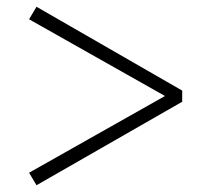

<svg xmlns="http://www.w3.org/2000/svg" viewBox="-20 -644 620 568"><path d="M519 -376V-343L88 -96L66 -133L484 -369V-351L66 -587L88 -624Z"/></svg>

Font: Noto Serif SC
Style: Regular
Weight: 400
Designer: Ryoko NISHIZUKA 西塚涼子 (kana & ideographs); Frank Grießhammer (Latin, Greek & Cyrillic); Wenlong ZHANG 张文龙 (bopomofo); San
Foundry: Adobe
Version: Version 2.002-H1;hotconv 1.1.0;makeotfexe 2.6.0